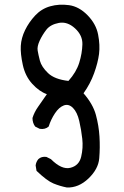

<svg xmlns="http://www.w3.org/2000/svg" viewBox="-20 -789 540 834"><path d="M270.5 25.4Q240.2 19.5 211.9 7.8Q183.6 -3.9 138.7 -46.9L134.8 -70.3Q136.7 -85.9 146.5 -97.7Q160.2 -110.4 181.6 -107.4L201.2 -97.7Q248 -50.8 285.6 -60.1Q323.2 -69.3 332.5 -107.9Q341.8 -146.5 337.4 -186Q333 -225.6 324.2 -263.7Q315.4 -301.8 296.9 -320.3Q278.3 -338.9 257.3 -331.1Q236.3 -323.2 218.8 -296.9Q201.2 -270.5 191.4 -239.3Q175.8 -225.6 152.3 -229.5L132.8 -239.3Q121.1 -254.9 121.1 -276.4Q128.9 -301.8 145.5 -325.2Q162.1 -348.6 183.6 -379.9Q150.4 -391.6 120.1 -424.8Q89.8 -458 79.1 -506.8Q68.4 -555.7 70.3 -589.8Q72.3 -624 88.9 -658.2Q105.5 -692.4 132.8 -721.7Q160.2 -751 198.2 -761.7Q236.3 -772.5 279.8 -766.6Q323.2 -760.7 360.4 -722.7Q397.5 -684.6 406.2 -638.7Q415 -592.8 410.2 -554.7Q405.3 -516.6 388.7 -470.7Q372.1 -424.8 342.8 -383.8Q383.8 -336.9 396.5 -290Q409.2 -243.2 412.1 -195.8Q415 -148.4 411.1 -101.6Q407.2 -54.7 364.3 -13.7Q321.3 27.3 270.5 25.4ZM277.3 -437.5Q311.5 -475.6 324.2 -516.6Q336.9 -557.6 337.9 -596.7Q338.9 -635.7 305.7 -666Q272.5 -696.3 235.8 -689.5Q199.2 -682.6 181.6 -660.2Q164.1 -637.7 152.3 -612.3Q140.6 -586.9 143.6 -569.3Q146.5 -551.8 153.3 -525.4Q160.2 -499 188.5 -471.7Q216.8 -444.3 277.3 -437.5Z"/></svg>

Font: NaikaiFont
Style: Regular
Weight: 400
Version: Version 1.67